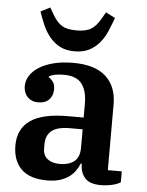

<svg xmlns="http://www.w3.org/2000/svg" viewBox="-55 -822 670 878"><g transform="rotate(5 280.0 -382.5)"><path d="M195 12Q114 12 75 -27Q36 -66 36 -135Q36 -211 91.5 -250Q147 -289 265 -289H336V-352Q336 -413 311 -444.5Q286 -476 229 -476Q185 -476 161 -463V-459Q171 -453 180.5 -440.5Q190 -428 190 -406Q190 -377 172.5 -358.5Q155 -340 121 -340Q92 -340 73.5 -359Q55 -378 55 -409Q55 -433 68.5 -455.5Q82 -478 109 -495.5Q136 -513 175.5 -523.5Q215 -534 267 -534Q367 -534 417 -488.5Q467 -443 467 -361V-59H531V-9Q516 1 491 6.5Q466 12 440 12Q390 12 368 -12.5Q346 -37 346 -75V-78H341Q334 -61 323 -45Q312 -29 295 -16.5Q278 -4 253.5 4Q229 12 195 12ZM246 -68Q286 -68 311 -87Q336 -106 336 -151V-235H279Q219 -235 193.5 -213.5Q168 -192 168 -152V-134Q168 -100 189.5 -84Q211 -68 246 -68ZM268 -587Q227 -587 199.5 -602Q172 -617 152.5 -641Q133 -665 120 -695Q107 -725 97 -755L140 -777L160 -743Q178 -712 201 -697.5Q224 -683 268 -683Q312 -683 335 -697.5Q358 -712 376 -743L396 -777L439 -755Q428 -725 415.5 -695Q403 -665 383.5 -641Q364 -617 336 -602Q308 -587 268 -587Z"/></g></svg>

Font: IBM Plex Serif SmBld
Style: Regular
Weight: 600
Designer: Mike Abbink, Paul van der Laan, Pieter van Rosmalen
Foundry: Bold Monday
Version: Version 3.001